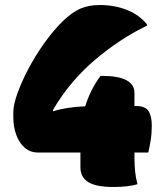

<svg xmlns="http://www.w3.org/2000/svg" viewBox="-20 -737 640 764"><path d="M380 -435H386Q515 -435 515 -367V-315H523Q558 -315 571 -295Q584 -275 584 -237Q584 -206 579.5 -178.5Q575 -151 570 -130H515V-116Q515 -82 517.5 -56Q520 -30 527 -4Q490 7 432 7Q362 7 331 -12.5Q300 -32 300 -71V-130H132Q100 -130 78 -149.5Q56 -169 44.5 -201Q33 -233 33 -270V-290Q33 -320 49.5 -366Q66 -412 93.5 -464Q121 -516 156 -565Q191 -614 227 -650Q266 -688 299.5 -702.5Q333 -717 377 -717Q436 -717 485 -697.5Q534 -678 565 -640V-635Q457 -583 357.5 -498.5Q258 -414 191 -300V-294Q244 -311 319 -314Q340 -381 380 -435Z"/></svg>

Font: Recursive Sn Csl St Blk
Style: Regular
Weight: 900
Version: Version 1.079;hotconv 1.0.112;makeotfexe 2.5.65598; ttfautoh